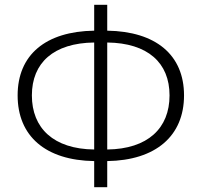

<svg xmlns="http://www.w3.org/2000/svg" viewBox="-20 -762 835 795"><path d="M424 -586C592 -584 682 -502 682 -367C682 -231 592 -145 424 -143ZM370 -143C202 -145 112 -231 112 -367C112 -502 202 -584 370 -586ZM424 -742H370V-635C169 -632 53 -535 53 -367C53 -198 169 -98 370 -95V13H424V-95C625 -98 742 -199 742 -367C742 -535 625 -632 424 -635Z"/></svg>

Font: Genne Gothic Light
Style: Regular
Weight: 300
Designer: Ryoko NISHIZUKA (kana & ideographs); Paul D. Hunt (Latin, Greek & Cyrillic); Wenlong ZHANG (bopomofo); Sandoll Communica
Foundry: Adobe Systems Incorporated
Version: Version 1.004;PS 1.004;hotconv 16.6.51;makeotf.lib2.5.65220